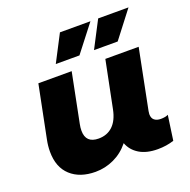

<svg xmlns="http://www.w3.org/2000/svg" viewBox="-134 -889 1017 1029"><g transform="rotate(-20 374.0 -375.0)"><path d="M707 -146 687 -5Q644 9 595 9Q531 9 490 -16Q449 -41 433 -84Q396 -38 345.5 -14.5Q295 9 240 9Q151 9 98.5 -39Q46 -87 46 -176Q46 -209 53 -243L113 -542H303L247 -261Q243 -242 243 -224Q243 -153 316 -153Q365 -153 397 -183.5Q429 -214 441 -274L495 -542H685L617 -200Q615 -188 615 -183Q615 -160 628.5 -149Q642 -138 665 -138Q691 -138 707 -146ZM315 -759H489L371 -607H236ZM533 -759H706L589 -607H454Z"/></g></svg>

Font: Montserrat Alternates ExtraBold
Style: Italic
Weight: 800
Italic angle: -11.3°
Designer: Julieta Ulanovsky
Foundry: Julieta Ulanovsky
Version: Version 7.200